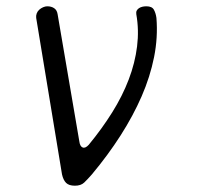

<svg xmlns="http://www.w3.org/2000/svg" viewBox="-20 -580 640 610"><path d="M177 -26 95 -523Q94 -530 96.5 -537Q99 -544 104.5 -549Q110 -554 117 -557Q124 -560 130 -560Q143 -560 152 -554Q161 -548 163 -535L232 -131Q234 -115 242.5 -111.5Q251 -108 262 -120Q304 -171 336.5 -223Q369 -275 389 -327.5Q409 -380 415.5 -432.5Q422 -485 413 -535Q412 -542 414.5 -546.5Q417 -551 421.5 -554Q426 -557 432 -558.5Q438 -560 445 -560Q463 -560 469 -549Q475 -538 477 -523Q482 -461 469.5 -398.5Q457 -336 430 -274Q403 -212 363 -149.5Q323 -87 272 -26Q258 -10 247.5 0Q237 10 218 10Q199 10 190 1Q181 -8 177 -26Z"/></svg>

Font: Maple Mono ExtraLight
Style: Italic
Weight: 275
Italic angle: -10°
Monospace: yes
Designer: subframe7536
Version: Version 7.000